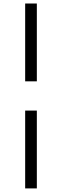

<svg xmlns="http://www.w3.org/2000/svg" viewBox="-20 -802 350 1084"><path d="M122.1 -342.8V-782.2H188V-342.8ZM188 -177.7V261.7H122.1V-177.7Z"/></svg>

Font: Proza Libre
Style: Regular
Weight: 400
Designer: Jasper de Waard
Foundry: Jasper de Waard
Version: Version 1.001; ttfautohint (v1.4.1.8-43bc)